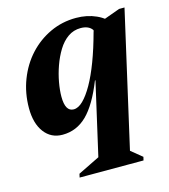

<svg xmlns="http://www.w3.org/2000/svg" viewBox="-111 -599 814 923"><g transform="rotate(-15 296.0 -138.0)"><path d="M146 15Q89 15 55.5 -29.5Q22 -74 22 -150Q22 -225 47.5 -291Q73 -357 118 -406Q163 -455 223 -483Q283 -511 352 -511Q407 -511 452.5 -490.5Q498 -470 521 -433L435 -358Q435 -411 417.5 -434.5Q400 -458 361 -458Q326 -458 298 -438.5Q270 -419 249.5 -385.5Q229 -352 215 -312.5Q201 -273 194 -234Q187 -195 187 -163Q187 -89 229 -89Q252 -89 276 -112.5Q300 -136 324.5 -179Q349 -222 372.5 -284Q396 -346 417 -424L472 -396L462 -197H363Q319 -86 267.5 -35.5Q216 15 146 15ZM275 200 426 -462H462L564 -499H591L432 200L412 152L493 218L489 235H171L175 217L342 135Z"/></g></svg>

Font: Platypi Light
Style: Bold Italic
Weight: 700
Italic angle: -13°
Version: Version 1.200